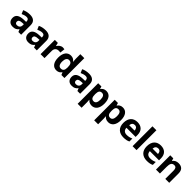

<svg xmlns="http://www.w3.org/2000/svg" viewBox="535 -2856 5192 5192"><g transform="rotate(45 3131.0 -260.0)"><path d="M317 -556C229 -556 154 -537 97 -508L141 -405C191 -428 245 -446 294 -446C346 -446 378 -423 378 -358V-341L287 -338C123 -331 40 -275 40 -161C40 -45 112 10 208 10C300 10 343 -15 390 -74H394L423 0H528V-364C528 -491 453 -556 317 -556ZM321 -250 378 -253V-208C378 -139 329 -100 266 -100C223 -100 194 -121 194 -168C194 -218 226 -247 321 -250Z M916 -556C828 -556 753 -537 696 -508L740 -405C790 -428 844 -446 893 -446C945 -446 977 -423 977 -358V-341L886 -338C722 -331 639 -275 639 -161C639 -45 711 10 807 10C899 10 942 -15 989 -74H993L1022 0H1127V-364C1127 -491 1052 -556 916 -556ZM920 -250 977 -253V-208C977 -139 928 -100 865 -100C822 -100 793 -121 793 -168C793 -218 825 -247 920 -250Z M1573 -556C1505 -556 1447 -510 1415 -454H1408L1386 -546H1271V0H1422V-277C1422 -381 1494 -415 1556 -415C1584 -415 1603 -412 1618 -409L1633 -550C1619 -553 1593 -556 1573 -556Z M1877 10C1957 10 2003 -26 2032 -71H2038L2068 0H2184V-760H2032V-586C2032 -550 2036 -500 2040 -476H2035C2005 -521 1960 -556 1882 -556C1757 -556 1672 -460 1672 -272C1672 -87 1756 10 1877 10ZM1930 -111C1864 -111 1825 -164 1825 -270C1825 -376 1864 -434 1929 -434C2016 -434 2042 -376 2042 -271V-255C2041 -158 2012 -111 1930 -111Z M2574 -556C2486 -556 2411 -537 2354 -508L2398 -405C2448 -428 2502 -446 2551 -446C2603 -446 2635 -423 2635 -358V-341L2544 -338C2380 -331 2297 -275 2297 -161C2297 -45 2369 10 2465 10C2557 10 2600 -15 2647 -74H2651L2680 0H2785V-364C2785 -491 2710 -556 2574 -556ZM2578 -250 2635 -253V-208C2635 -139 2586 -100 2523 -100C2480 -100 2451 -121 2451 -168C2451 -218 2483 -247 2578 -250Z M3235 -556C3154 -556 3109 -519 3080 -475H3073L3052 -546H2929V240H3080V31C3080 -3 3077 -35 3074 -59H3080C3107 -25 3151 10 3231 10C3354 10 3440 -88 3440 -274C3440 -459 3361 -556 3235 -556ZM3185 -436C3253 -436 3287 -383 3287 -276C3287 -170 3253 -112 3186 -112C3105 -112 3080 -170 3080 -275V-291C3082 -388 3108 -436 3185 -436Z M3867 -556C3786 -556 3741 -519 3712 -475H3705L3684 -546H3561V240H3712V31C3712 -3 3709 -35 3706 -59H3712C3739 -25 3783 10 3863 10C3986 10 4072 -88 4072 -274C4072 -459 3993 -556 3867 -556ZM3817 -436C3885 -436 3919 -383 3919 -276C3919 -170 3885 -112 3818 -112C3737 -112 3712 -170 3712 -275V-291C3714 -388 3740 -436 3817 -436Z M4426 -556C4271 -556 4167 -460 4167 -269C4167 -80 4284 10 4445 10C4532 10 4586 -2 4640 -29V-142C4581 -115 4529 -102 4461 -102C4371 -102 4323 -153 4320 -235H4671V-308C4671 -468 4578 -556 4426 -556ZM4430 -449C4496 -449 4529 -401 4530 -336H4324C4330 -410 4370 -449 4430 -449Z M4941 0V-760H4790V0Z M5321 -556C5166 -556 5062 -460 5062 -269C5062 -80 5179 10 5340 10C5427 10 5481 -2 5535 -29V-142C5476 -115 5424 -102 5356 -102C5266 -102 5218 -153 5215 -235H5566V-308C5566 -468 5473 -556 5321 -556ZM5325 -449C5391 -449 5424 -401 5425 -336H5219C5225 -410 5265 -449 5325 -449Z M5997 -556C5923 -556 5863 -527 5828 -473H5822L5801 -546H5685V0H5836V-256C5836 -372 5863 -436 5953 -436C6014 -436 6041 -396 6041 -318V0H6191V-356C6191 -496 6117 -556 5997 -556Z"/></g></svg>

Font: Noto Sans Lao UI
Style: Bold
Weight: 700
Designer: Monotype Design Team
Foundry: Monotype Imaging Inc.
Version: Version 2.000